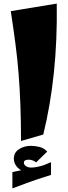

<svg xmlns="http://www.w3.org/2000/svg" viewBox="-20 -754 376 1069"><path d="M97 31Q97 -80 93.5 -171Q90 -262 83.5 -344Q77 -426 66 -510Q55 -594 40 -692L296 -734Q299 -531 280 -349.5Q261 -168 221 -5ZM49 295V204Q76 198 98 194Q78 183 67.5 165.5Q57 148 57 130Q57 95 86 76.5Q115 58 152 58Q175 58 199.5 64Q224 70 243 90L181 150Q162 135 139 135Q129 135 121 138.5Q113 142 113 153Q113 164 128.5 173.5Q144 183 183 176Q209 171 224 165.5Q239 160 264 149V220Q224 232 193 242.5Q162 253 129 265Q96 277 49 295Z"/></svg>

Font: Marhey ExtraBold
Style: Regular
Weight: 800
Designer: Nur Syamsi & Bustanul Arifin
Foundry: Namelatype
Version: Version 1.000; ttfautohint (v1.8.4.7-5d5b)